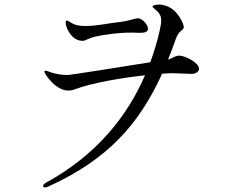

<svg xmlns="http://www.w3.org/2000/svg" viewBox="-20 -795 1040 842"><path d="M767 -551C745 -551 734 -537 717 -534C729 -563 740 -593 751 -624C765 -665 786 -661 786 -676C786 -681 784 -688 779 -699C763 -733 742 -754 719 -765C705 -772 691 -775 677 -775C661 -775 649 -771 649 -766C649 -760 668 -752 679 -734C685 -725 687 -716 687 -705C687 -693 684 -679 680 -660C670 -615 656 -568 639 -522C515 -502 289 -466 275 -466C250 -466 224 -471 205 -477C196 -480 185 -485 180 -485C177 -485 175 -484 175 -481C175 -475 183 -463 187 -458C201 -440 235 -398 280 -398C290 -398 300 -400 310 -404C388 -433 518 -454 616 -465C541 -292 410 -119 182 6C172 11 169 17 169 21C169 25 172 27 177 27C181 27 186 26 192 23C452 -95 590 -250 691 -472C710 -473 724 -474 734 -474C760 -474 803 -471 821 -471C840 -471 853 -483 853 -493C853 -521 790 -551 767 -551ZM342 -616C361 -616 360 -629 426 -640C491 -651 531 -652 559 -652C573 -652 583 -651 592 -651C613 -651 629 -654 629 -669C629 -687 603 -715 585 -715C573 -715 543 -703 516 -700C445 -692 409 -681 353 -681C320 -681 307 -687 294 -694C282 -701 278 -705 274 -705C270 -705 268 -701 268 -695C268 -687 272 -675 276 -666C290 -638 311 -616 342 -616Z"/></svg>

Font: Shippori Mincho OTF
Style: Regular
Weight: 400
Designer: FONTDASU
Foundry: FONTDASU / Google Inc. / but / Adobe
Version: Version 3.300;hotconv 1.0.109;makeotfexe 2.5.65596